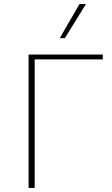

<svg xmlns="http://www.w3.org/2000/svg" viewBox="-20 -927 553 947"><path d="M121 0V-658H151V0ZM135 -634V-658H487V-634ZM275 -739 372 -907H404L300 -739Z"/></svg>

Font: Ysabeau Office Thin
Style: Regular
Weight: 250
Designer: Christian Thalmann (Catharsis Fonts)
Version: Version 2.001;gftools[0.9.30]; featfreeze: tnum,lnum,ss02